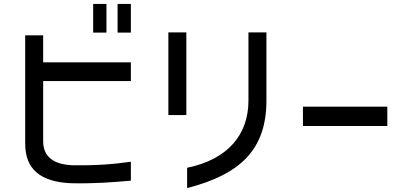

<svg xmlns="http://www.w3.org/2000/svg" viewBox="-20 -900 2069 983"><path d="M525 -880H457V-733H525ZM109 -164C109 -32 189 30 339 38C460 41 558 33 650 25V-72C560 -59 469 -52 350 -54C254 -58 201 -98 201 -177V-485H650V-581H201V-719H109ZM582 -733H650V-880H582Z M934 -734H842V-311H934ZM938 63C1210 -7 1344 -134 1344 -385V-734H1252V-385C1252 -212 1148 -84 938 -41Z M1963 -354H1531V-255H1963Z"/></svg>

Font: コーポレート・ロゴ ver3 Medium
Style: Regular
Weight: 500
Designer: [KANA_main] LOGOTYPE.JP [Source Han Sans] Ryoko NISHIZUKA 西塚涼子 (kana, bopomofo & ideographs); Paul D. Hunt (Latin, Greek
Version: Version 12.001;FEAKit 1.0